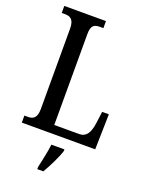

<svg xmlns="http://www.w3.org/2000/svg" viewBox="-170 -798 849 1104"><g transform="rotate(20 254.5 -246.5)"><path d="M26 0H475L480 -216H439L429 -141C421 -85 402 -51 359 -51H206V-606C206 -659 223 -671 260 -671H281V-714H26V-671H46C78 -671 102 -659 102 -603V-110C102 -55 78 -43 49 -43H26ZM201 208V221H238C263 179 296 113 309 71V61H229C224 109 210 164 201 208Z"/></g></svg>

Font: Noto Serif Khmer ExtraCondensed Medium
Style: Regular
Weight: 500
Width: 2
Designer: Danh Hong and the Monotype Design Team
Foundry: Monotype Imaging Inc.
Version: Version 2.004